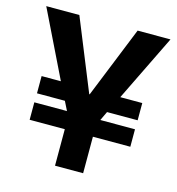

<svg xmlns="http://www.w3.org/2000/svg" viewBox="-99 -739 755 818"><g transform="rotate(15 279.0 -329.5)"><path d="M62 -167V-244H206L186 -284H63V-360H148L5 -653H151L279 -338H281L408 -653H553L410 -360H507V-284H372L353 -244H506V-167H341V-6H217V-167Z"/></g></svg>

Font: Bricolage Grotesque 96pt SemiBold
Style: Regular
Weight: 600
Designer: Mathieu Triay
Foundry: Atelier Triay
Version: Version 1.001; ttfautohint (v1.8.4.7-5d5b);gftools[0.9.33.de